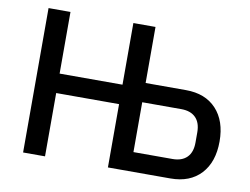

<svg xmlns="http://www.w3.org/2000/svg" viewBox="-76 -806 1190 914"><g transform="rotate(10 519.0 -349.0)"><path d="M88 0V-698H194V-400H498V-698H605V-427H800Q894 -427 947 -370Q1000 -313 1000 -214Q1000 -114 947 -57Q894 0 800 0H498V-306H194V0ZM605 -93H794Q839 -93 863.5 -117.5Q888 -142 888 -189V-238Q888 -285 863.5 -309.5Q839 -334 794 -334H605Z"/></g></svg>

Font: Anuphan Medium
Style: Regular
Weight: 500
Designer: Mike Abbink, Paul van der Laan, Pieter van Rosmalen, Mint Tantisuwanna
Foundry: Bold Monday; Cadson Demak
Version: Version 3.002;hotconv 1.0.109;makeotfexe 2.5.65596